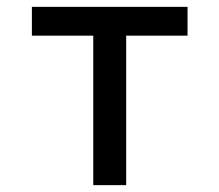

<svg xmlns="http://www.w3.org/2000/svg" viewBox="-20 -540 640 560"><path d="M252 0V-436H73V-520H527V-436H348V0Z"/></svg>

Font: Iosevka Custom Medium Extended
Style: Regular
Weight: 500
Width: 7
Monospace: yes
Designer: Belleve Invis
Foundry: Belleve Invis
Version: Version 11.2.4; ttfautohint (v1.8.4)